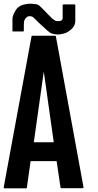

<svg xmlns="http://www.w3.org/2000/svg" viewBox="-38 -1033 538 1053"><path d="M419.9 -6.8Q419.9 -5.9 419.9 -4.9Q419.9 -3.9 418.9 -2.9Q418 -2 417 -2Q417 -1 415 -1Q376 -1 298.8 -1Q297.9 -1 295.9 -2Q293.9 -2.9 293.9 -4.9Q287.1 -52.7 272.5 -149.4Q224.6 -149.4 129.9 -149.4Q123 -100.6 109.4 -4.9Q109.4 -2.9 107.4 -1Q106.4 0 104.5 0Q65.4 0 -12.7 0Q-14.6 0 -15.6 -1Q-16.6 -1 -16.6 -2Q-17.6 -2.9 -17.6 -3.9Q-17.6 -4.9 -17.6 -5.9Q33.2 -281.2 134.8 -833Q134.8 -835 136.7 -835.9Q137.7 -836.9 139.6 -836.9Q180.7 -836.9 262.7 -836.9Q264.6 -836.9 266.6 -835.9Q268.6 -835 268.6 -833Q318.4 -557.6 419.9 -6.8ZM256.8 -252.9Q238.3 -382.8 202.1 -640.6Q183.6 -511.7 147.5 -252.9Q183.6 -252.9 256.8 -252.9ZM30.3 -866.2Q30.3 -886.7 30.3 -926.8Q30.3 -943.4 39.1 -960.9Q47.9 -978.5 55.7 -987.3Q71.3 -1002.9 91.8 -1007.8Q113.3 -1012.7 126 -1012.7Q137.7 -1012.7 154.3 -1010.7Q171.9 -1008.8 178.7 -1001Q184.6 -995.1 196.3 -984.4Q210 -970.7 225.6 -954.1Q242.2 -938.5 245.1 -934.6Q246.1 -933.6 248 -931.6Q258.8 -922.9 264.6 -919.9Q270.5 -917 282.2 -917Q290 -917 297.9 -919.9Q305.7 -923.8 305.7 -934.6Q305.7 -958 305.7 -1003.9Q305.7 -1005.9 307.6 -1007.8Q308.6 -1008.8 311.5 -1008.8Q331.1 -1008.8 370.1 -1008.8Q372.1 -1008.8 374 -1007.8Q375 -1005.9 375 -1003.9Q375 -975.6 375 -918.9Q375 -900.4 364.3 -884.8Q352.5 -869.1 331.1 -856.4Q323.2 -851.6 306.6 -847.7Q290 -843.8 279.3 -843.8Q278.3 -843.8 278.3 -843.8Q277.3 -843.8 277.3 -843.8Q262.7 -844.7 252 -847.7Q240.2 -849.6 229.5 -859.4Q224.6 -862.3 209 -877Q192.4 -891.6 175.8 -907.2Q165 -918 155.3 -927.7Q145.5 -936.5 143.6 -938.5Q139.6 -941.4 135.7 -942.4Q131.8 -944.3 127 -944.3Q122.1 -944.3 117.2 -943.4Q113.3 -942.4 109.4 -939.5Q105.5 -936.5 102.5 -932.6Q99.6 -929.7 96.7 -923.8Q94.7 -919.9 93.8 -913.1Q92.8 -907.2 92.8 -899.4Q92.8 -887.7 92.8 -865.2Q92.8 -862.3 91.8 -861.3Q89.8 -860.4 87.9 -860.4Q70.3 -860.4 34.2 -860.4Q32.2 -860.4 30.3 -862.3Q30.3 -863.3 30.3 -864.3Q29.3 -865.2 30.3 -866.2Z"/></svg>

Font: Typeface
Style: Regular
Weight: 400
Version: Version 1.0